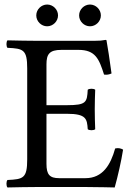

<svg xmlns="http://www.w3.org/2000/svg" viewBox="-20 -825 597 847"><path d="M329 -757C329 -731 351 -709 377 -709C403 -709 425 -731 425 -757C425 -783 403 -805 377 -805C351 -805 329 -783 329 -757ZM140 -757C140 -731 162 -709 188 -709C214 -709 236 -731 236 -757C236 -783 214 -805 188 -805C162 -805 140 -783 140 -757ZM276 -361H185V-541C185 -585 197 -605 251 -605H326C401 -605 417 -565 439 -496C451.4 -494.2 462.2 -496.3 472 -501C467 -542 452 -638 450 -646C450 -648 449 -649 446 -649C429 -646 421 -645 397 -645H142C111.5 -645 53 -646 13 -647C7 -641 7 -620 13 -614C83 -611 100 -606 100 -523V-122C100 -39 83 -34 13 -31C7 -25 7 -4 13 2C50 1 110 0 143 0H358C406 0 486 2 486 2C500 -48 515 -114 523 -165C512.6 -171 501.1 -173.2 488 -170C468 -98 433 -39 357 -39H241C199 -39 185 -55 185 -102V-323H276C361 -323 364 -300 367 -255C373 -249 394 -249 400 -255C399 -281 398 -308.7 398 -343C398 -371 399 -405 400 -429C394 -435 373 -435 367 -429C364 -374 361 -361 276 -361Z"/></svg>

Font: Libertinus Math
Style: Regular
Weight: 400
Designer: Philipp H. Poll
Foundry: Khaled Hosny
Version: Version 6.2